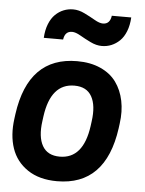

<svg xmlns="http://www.w3.org/2000/svg" viewBox="-55 -822 663 880"><g transform="rotate(5 276.5 -382.5)"><path d="M387.2 -725.1Q419.4 -725.1 424.8 -764.2H514.2Q512.2 -728 501.2 -700.2Q490.2 -672.4 472.9 -655.8Q455.6 -639.2 434.8 -630.6Q414.1 -622.1 391.1 -622.1Q365.2 -622.1 338.4 -635.3Q311.5 -648.4 288.8 -661.6Q266.1 -674.8 250 -674.8Q217.3 -674.8 211.9 -636.2H123Q125 -672.4 136 -700Q147 -727.5 164.3 -744.4Q181.6 -761.2 202.4 -769.5Q223.1 -777.8 246.1 -777.8Q272 -777.8 298.8 -764.6Q325.7 -751.5 348.4 -738.3Q371.1 -725.1 387.2 -725.1ZM243.2 -100.1Q351.1 -100.1 372.1 -252L375 -273.9Q385.3 -347.2 362.1 -388.7Q338.9 -430.2 282.2 -430.2Q173.8 -430.2 152.8 -277.8L149.9 -255.9Q139.6 -182.6 163.1 -141.4Q186.5 -100.1 243.2 -100.1ZM240.2 13.2Q158.7 13.2 105 -22.9Q51.3 -59.1 31 -118.9Q10.7 -178.7 21 -254.9L23.9 -276.9Q61 -543 285.2 -543Q346.7 -543 392.8 -522.2Q439 -501.5 465.3 -465.1Q491.7 -428.7 501.7 -380.1Q511.7 -331.5 503.9 -274.9L501 -252.9Q463.9 13.2 240.2 13.2Z"/></g></svg>

Font: Cooper Hewitt
Style: Semibold Italic
Weight: 710
Designer: Village Type and Design LLC
Foundry: Cooper Hewitt Smithsonian Design Museum
Version: 1.000